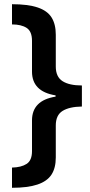

<svg xmlns="http://www.w3.org/2000/svg" viewBox="-20 -734 429 912"><path d="M37 62Q81 61 106.5 44.5Q132 28 132 -16V-162Q132 -257 244 -275V-281Q132 -299 132 -394V-540Q132 -585 106.5 -601.5Q81 -618 37 -618V-714Q113 -714 159 -698.5Q205 -683 225 -651Q245 -619 245 -569V-418Q245 -369 277 -348.5Q309 -328 369 -328V-228Q309 -227 277 -207Q245 -187 245 -138V14Q245 64 224.5 95.5Q204 127 158 142.5Q112 158 37 158Z"/></svg>

Font: Noto Sans Hanifi Rohingya SemiBold
Style: Regular
Weight: 600
Version: Version 2.101